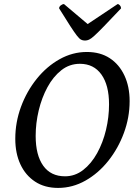

<svg xmlns="http://www.w3.org/2000/svg" viewBox="-20 -910 678 942"><path d="M265 12Q199 12 152 -19Q105 -50 80 -104Q55 -158 55 -229Q55 -310 83 -386Q111 -462 160 -523Q209 -584 272.5 -619.5Q336 -655 406 -655Q472 -655 518.5 -624.5Q565 -594 590.5 -539.5Q616 -485 616 -414Q616 -334 588 -258Q560 -182 511.5 -121Q463 -60 399.5 -24Q336 12 265 12ZM299 -45Q348 -45 388 -76Q428 -107 456.5 -158.5Q485 -210 500 -272.5Q515 -335 515 -398Q515 -492 477.5 -544.5Q440 -597 372 -597Q321 -597 281 -565.5Q241 -534 213 -482.5Q185 -431 170 -368.5Q155 -306 155 -243Q155 -149 192 -97Q229 -45 299 -45ZM397 -711Q386 -711 377.5 -715.5Q369 -720 357 -735.5Q345 -751 324.5 -782.5Q304 -814 270 -869Q270 -877 278 -883.5Q286 -890 294 -890L410 -792L557 -890Q563 -890 568.5 -883.5Q574 -877 574 -869Q522 -814 491.5 -782.5Q461 -751 444 -735.5Q427 -720 417 -715.5Q407 -711 397 -711Z"/></svg>

Font: Petrona Medium
Style: Italic
Weight: 500
Italic angle: -9°
Designer: Ringo R. Seeber
Foundry: Ringo R. Seeber
Version: Version 2.001; ttfautohint (v1.8.3)